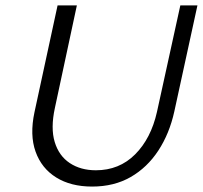

<svg xmlns="http://www.w3.org/2000/svg" viewBox="-20 -678 747 707"><path d="M319 9Q241 9 187 -24.5Q133 -58 111 -119.5Q89 -181 107 -265L192 -658H263L182 -280Q166 -206 181.5 -155Q197 -104 237 -77.5Q277 -51 333 -51Q419 -51 477.5 -109.5Q536 -168 558 -266L644 -658H707L622 -268Q604 -186 563 -123.5Q522 -61 461 -26Q400 9 319 9Z"/></svg>

Font: Ysabeau Infant
Style: Italic
Weight: 400
Italic angle: -12°
Designer: Christian Thalmann (Catharsis Fonts)
Version: Version 2.001;gftools[0.9.30]; featfreeze: ss01,ss02,lnum